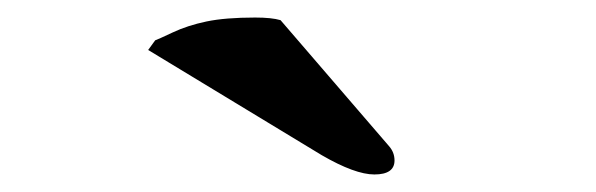

<svg xmlns="http://www.w3.org/2000/svg" viewBox="-20 -709 680 219"><path d="M300 -686 424 -542Q430 -535 430 -526Q430 -510 407 -510Q385 -510 347 -532L149 -652L157 -663Q160 -664 177 -672Q194 -680 215.5 -684.5Q237 -689 271 -689Q290 -689 300 -686Z"/></svg>

Font: Linux Libertine Mono O
Style: Mono
Weight: 400
Designer: Philipp H. Poll
Foundry: Philipp H. Poll
Version: Version 5.1.7